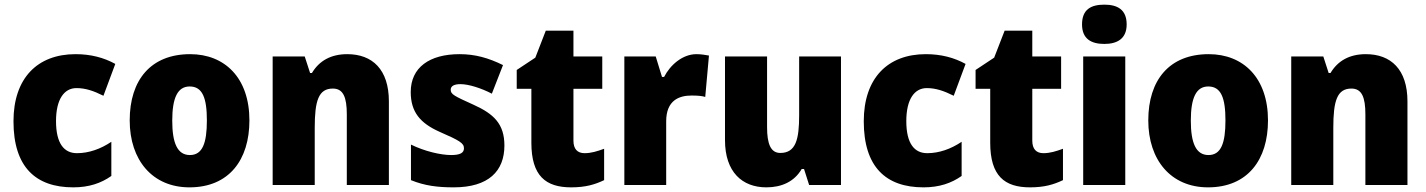

<svg xmlns="http://www.w3.org/2000/svg" viewBox="-20 -796 6133 826"><path d="M295 10C363 10 415 -8 459 -39V-186C413 -155 362 -137 311 -137C256 -137 221 -178 221 -275C221 -369 256 -417 309 -417C348 -417 383 -405 425 -384L476 -521C427 -548 371 -563 305 -563C141 -563 38 -460 38 -274C38 -77 134 10 295 10Z M1053 -278C1053 -461 947 -563 798 -563C629 -563 538 -452 538 -278C538 -107 636 10 795 10C966 10 1053 -109 1053 -278ZM721 -277C721 -375 744 -424 796 -424C851 -424 870 -375 870 -278C870 -180 851 -129 797 -129C743 -129 721 -181 721 -277Z M1474 -563C1403 -563 1353 -534 1322 -482H1314L1291 -553H1153V0H1334V-246C1334 -362 1350 -415 1412 -415C1457 -415 1472 -377 1472 -304V0H1653V-360C1653 -497 1582 -563 1474 -563Z M2150 -170C2150 -263 2104 -306 2018 -345C1934 -383 1919 -390 1919 -410C1919 -426 1934 -434 1961 -434C1996 -434 2050 -417 2096 -393L2144 -516C2081 -547 2024 -563 1957 -563C1828 -563 1747 -506 1747 -400C1747 -314 1788 -266 1871 -229C1958 -191 1976 -180 1976 -158C1976 -138 1959 -129 1921 -129C1876 -129 1807 -145 1748 -174V-21C1807 3 1862 10 1932 10C2082 10 2150 -60 2150 -170Z M2495 -137C2464 -137 2447 -155 2447 -191V-414H2571V-553H2447V-664H2328L2283 -548L2203 -495V-414H2266V-182C2266 -39 2328 10 2437 10C2499 10 2539 -2 2579 -21V-156C2549 -145 2523 -137 2495 -137Z M2976 -563C2916 -563 2863 -516 2837 -465H2828L2801 -553H2666V0H2846V-274C2846 -364 2901 -385 2955 -385C2984 -385 3001 -383 3014 -379L3030 -557C3015 -560 2994 -563 2976 -563Z M3598 -553H3418V-300C3418 -197 3404 -138 3337 -138C3296 -138 3280 -176 3280 -249V-553H3099V-193C3099 -56 3173 10 3277 10C3342 10 3397 -14 3429 -69H3439L3461 0H3598Z M3953 10C4021 10 4073 -8 4117 -39V-186C4071 -155 4020 -137 3969 -137C3914 -137 3879 -178 3879 -275C3879 -369 3914 -417 3967 -417C4006 -417 4041 -405 4083 -384L4134 -521C4085 -548 4029 -563 3963 -563C3799 -563 3696 -460 3696 -274C3696 -77 3792 10 3953 10Z M4469 -137C4438 -137 4421 -155 4421 -191V-414H4545V-553H4421V-664H4302L4257 -548L4177 -495V-414H4240V-182C4240 -39 4302 10 4411 10C4473 10 4513 -2 4553 -21V-156C4523 -145 4497 -137 4469 -137Z M4731 -776C4673 -776 4635 -755 4635 -691C4635 -629 4674 -607 4731 -607C4786 -607 4827 -629 4827 -691C4827 -755 4787 -776 4731 -776ZM4821 -553H4640V0H4821Z M5435 -278C5435 -461 5329 -563 5180 -563C5011 -563 4920 -452 4920 -278C4920 -107 5018 10 5177 10C5348 10 5435 -109 5435 -278ZM5103 -277C5103 -375 5126 -424 5178 -424C5233 -424 5252 -375 5252 -278C5252 -180 5233 -129 5179 -129C5125 -129 5103 -181 5103 -277Z M5856 -563C5785 -563 5735 -534 5704 -482H5696L5673 -553H5535V0H5716V-246C5716 -362 5732 -415 5794 -415C5839 -415 5854 -377 5854 -304V0H6035V-360C6035 -497 5964 -563 5856 -563Z"/></svg>

Font: Noto Sans Thai Looped SemiCondensed Black
Style: Regular
Weight: 900
Width: 4
Designer: Sasikarn Vongin, Ben Mitchell
Foundry: The Fontpad Ltd
Version: Version 1.001